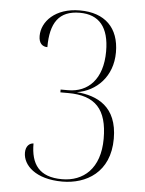

<svg xmlns="http://www.w3.org/2000/svg" viewBox="-53 -767 616 818"><g transform="rotate(5 255.5 -357.5)"><path d="M244 9C345 9 447 -47 447 -192C447 -330 360 -369 273 -376C355 -389 424 -455 424 -559C424 -664 363 -724 256 -724C150 -724 94 -662 94 -601C94 -568 111 -556 131 -556C131 -660 167 -714 256 -714C339 -714 382 -663 382 -560C382 -440 320 -381 235 -381H203V-369H236C353 -369 404 -314 404 -188C404 -60 333 -1 242 -1C144 -1 108 -54 108 -142C92 -142 75 -129 75 -100C75 -46 130 9 244 9Z"/></g></svg>

Font: Noto Serif Display SemiCondensed ExtraLight
Style: Regular
Weight: 200
Width: 4
Designer: Monotype Design Team
Foundry: Monotype Imaging Inc.
Version: Version 2.009